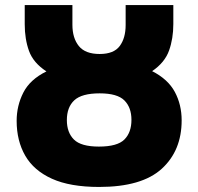

<svg xmlns="http://www.w3.org/2000/svg" viewBox="-20 -731 786 761"><path d="M373 10Q258 10 186 -22.5Q114 -55 80 -114Q46 -173 46 -252Q46 -312 72.5 -364Q99 -416 164 -448Q112 -482 95 -529Q78 -576 78 -635V-711H267V-633Q267 -580 292.5 -548.5Q318 -517 375 -517Q431 -517 454.5 -548.5Q478 -580 478 -632V-711H667V-636Q667 -578 650 -530.5Q633 -483 583 -449Q646 -417 673 -366.5Q700 -316 700 -254Q700 -134 621 -62Q542 10 373 10ZM372 -150Q445 -150 473 -178Q501 -206 501 -256Q501 -305 473 -333Q445 -361 375 -361Q304 -361 274.5 -333.5Q245 -306 245 -255Q245 -206 273 -178Q301 -150 372 -150Z"/></svg>

Font: Noto Sans SemiCondensed Black
Style: Regular
Weight: 900
Width: 4
Designer: Monotype Design Team
Foundry: Monotype Imaging Inc.
Version: Version 2.013; ttfautohint (v1.8.4.7-5d5b)